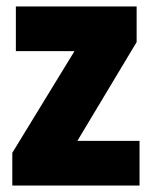

<svg xmlns="http://www.w3.org/2000/svg" viewBox="-20 -639 470 593"><path d="M411 -66V-204H219L402 -509V-619H29V-481H210L18 -167V-66Z"/></svg>

Font: Noto Sans Malayalam UI Condensed Black
Style: Regular
Weight: 900
Width: 3
Designer: Jelle Bosma - Monotype Design Team
Foundry: Monotype Imaging Inc.
Version: Version 2.104